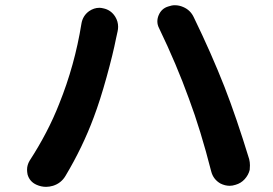

<svg xmlns="http://www.w3.org/2000/svg" viewBox="-20 -726 1040 731"><path d="M205.1 -330.1Q264.6 -477.5 290 -635.7Q294.9 -666 319.3 -683.6Q337.9 -696.3 358.4 -696.3Q365.2 -696.3 373 -694.3Q402.3 -688.5 418.9 -662.1Q429.7 -644.5 429.7 -624Q429.7 -615.2 427.7 -606.4Q423.8 -589.8 421.9 -580.1Q410.2 -520.5 385.7 -432.1Q361.3 -343.8 336.9 -279.3Q294.9 -166 229.5 -56.6Q212.9 -28.3 181.6 -18.6Q168 -14.6 155.3 -14.6Q136.7 -14.6 119.1 -22.5Q92.8 -34.2 85 -61.5Q83 -71.3 83 -80.1Q83 -97.7 92.8 -114.3Q163.1 -222.7 205.1 -330.1ZM699.2 -350.6Q652.3 -480.5 585.9 -618.2Q579.1 -630.9 579.1 -644.5Q579.1 -656.2 584 -668Q594.7 -693.4 620.1 -701.2Q633.8 -706.1 645.5 -706.1Q662.1 -706.1 677.7 -699.2Q705.1 -687.5 717.8 -660.2Q785.2 -521.5 835 -394.5Q879.9 -279.3 928.7 -120.1Q931.6 -108.4 931.6 -96.7Q931.6 -87.9 930.7 -79.1Q925.8 -59.6 911.6 -43.9Q897.5 -28.3 877 -22.5Q865.2 -18.6 854.5 -18.6Q836.9 -18.6 819.3 -27.3Q792 -43 784.2 -73.2Q744.1 -230.5 699.2 -350.6Z"/></svg>

Font: Gen Jyuu GothicX Bold
Style: Bold
Weight: 700
Designer: Ryoko NISHIZUKA (kana &amp; ideographs); Paul D. Hunt (Latin, Greek &amp; Cyrillic); Wenlong ZHANG (bopomofo); Sandoll C
Version: Version 1.058.20140828